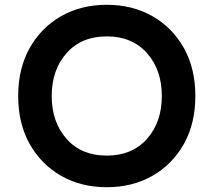

<svg xmlns="http://www.w3.org/2000/svg" viewBox="-20 -768 892 802"><path d="M426 14Q319 14 235.5 -33.5Q152 -81 104 -166.5Q56 -252 56 -367Q56 -482 104 -567.5Q152 -653 235.5 -700.5Q319 -748 426 -748Q533 -748 616.5 -700.5Q700 -653 748 -567.5Q796 -482 796 -367Q796 -252 748 -166.5Q700 -81 616.5 -33.5Q533 14 426 14ZM426 -118Q532 -118 594 -188Q656 -258 656 -367Q656 -476 594 -546Q532 -616 426 -616Q320 -616 258 -546Q196 -476 196 -367Q196 -258 258 -188Q320 -118 426 -118Z"/></svg>

Font: YamahaIndonesia935. App
Style: Bold
Weight: 700
Designer: Dalton Maag Ltd
Foundry: Dalton Maag Ltd
Version: Version 1.002; January 01, 2024; Regular/Italic